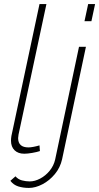

<svg xmlns="http://www.w3.org/2000/svg" viewBox="-20 -750 487 943"><path d="M99 5Q69 5 51.5 -12Q34 -29 34 -59Q34 -64 34.5 -70Q35 -76 36 -82L174 -730H208L71 -89Q71 -84 70 -80Q69 -76 69 -72Q69 -26 120 -26Q130 -26 145.5 -29Q161 -32 174 -36L176 -8Q161 -3 138 1Q115 5 99 5ZM413 -730H447L429 -646H395ZM122 173Q93 173 69.5 165.5Q46 158 31 138L56 116Q69 131 88 136Q107 141 126 141Q151 141 177.5 127Q204 113 224 88.5Q244 64 251 33L368 -520H402L285 32Q276 73 249.5 105Q223 137 188.5 155Q154 173 122 173Z"/></svg>

Font: Raleway ExtraLight
Style: Italic
Weight: 200
Italic angle: -12°
Designer: Matt McInerney, Pablo Impallari, Rodrigo Fuenzalida
Foundry: Matt McInerney, Pablo Impallari, Rodrigo Fuenzalida
Version: Version 4.026